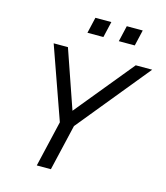

<svg xmlns="http://www.w3.org/2000/svg" viewBox="-130 -1007 953 1105"><g transform="rotate(15 346.5 -454.0)"><path d="M300 -908H395L373 -813H278ZM487 -908H582L560 -813H465ZM311 -357 595 -704H693L342 -274L278 0H194L258 -274L106 -704H191Z"/></g></svg>

Font: CBA Beacon Sans
Style: Italic
Weight: 400
Italic angle: -13°
Designer: Wei Huang
Foundry: Wei Huang
Version: Version 1.002